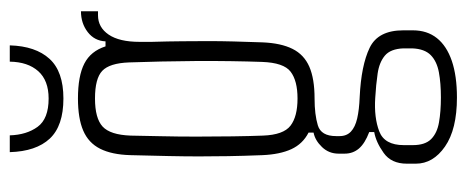

<svg xmlns="http://www.w3.org/2000/svg" viewBox="-294 -488 932 383"><g transform="rotate(-90 171.5 -296.0)"><path d="M169 150Q105.5 150 71.2 126.2Q37 102.5 37 68Q37 63.5 37 59Q37 54.5 37 50Q37 19 58.5 3.8Q80 -11.5 100 -15V-25Q77.5 -33.5 67.2 -45.5Q57 -57.5 57 -74Q57 -77 57 -80Q57 -83 57 -86Q57 -105.5 70.2 -119.2Q83.5 -133 99 -136V-146Q76.5 -157.5 66 -180.2Q55.5 -203 54 -238Q52.5 -276.5 52 -306.5Q51.5 -336.5 51.5 -364.5Q51.5 -392.5 52.2 -425Q53 -457.5 54 -501Q55 -538.5 66.8 -561.8Q78.5 -585 103 -595.5Q127.5 -606 167 -606Q212 -606 236.8 -593.2Q261.5 -580.5 271 -551H281Q282 -573 299.5 -586.5Q317 -600 341 -600V-566H333Q309 -566 294.5 -544.8Q280 -523.5 280 -483V-459Q281 -425.5 281.2 -398.2Q281.5 -371 281.5 -346.2Q281.5 -321.5 280.8 -295.2Q280 -269 279 -238Q277.5 -201 266 -178Q254.5 -155 230.5 -144.5Q206.5 -134 167 -134Q135 -134 113.5 -127.5Q92 -121 92 -91V-84Q92 -70 101 -61.5Q110 -53 127.2 -49Q144.5 -45 170 -44Q233 -41 268 -24.2Q303 -7.5 303 43Q303 47.5 303 52.5Q303 57.5 303 62Q303 90.5 287.5 110Q272 129.5 242 139.8Q212 150 169 150ZM169 118Q197.5 118 219.2 114Q241 110 253.5 97.8Q266 85.5 267 61Q267 56.5 267 52Q267 47.5 267 43Q266 17.5 252.5 6.2Q239 -5 216.8 -8.2Q194.5 -11.5 168 -13Q129 -15.5 101.5 -5Q74 5.5 74 44Q74 48.5 74 53Q74 57.5 74 62Q74 86.5 86 98.5Q98 110.5 119.5 114.2Q141 118 169 118ZM167 -168Q202.5 -168 220.5 -181.8Q238.5 -195.5 240 -239Q241 -267 241.5 -300.8Q242 -334.5 241.8 -370Q241.5 -405.5 240.8 -440Q240 -474.5 239 -504Q237.5 -543 222.2 -557.5Q207 -572 167 -572Q127.5 -572 111 -556.8Q94.5 -541.5 93 -501Q92.5 -476 91.8 -441.5Q91 -407 91 -369.8Q91 -332.5 91.5 -297.8Q92 -263 93 -237Q94.5 -196 112.8 -182Q131 -168 167 -168ZM167 -635Q112.5 -635 87 -662.2Q61.5 -689.5 60 -742H93.5Q94.5 -708.5 110.5 -686.5Q126.5 -664.5 167 -664.5Q203 -664.5 221.5 -685.2Q240 -706 240.5 -742H273Q271.5 -690.5 246.2 -662.8Q221 -635 167 -635Z"/></g></svg>

Font: Big Shoulders Text Thin Thin
Style: Regular
Weight: 250
Version: Version 2.002